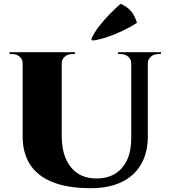

<svg xmlns="http://www.w3.org/2000/svg" viewBox="-20 -974 885 1008"><path d="M304 -700V-260Q304 -190 326 -140Q348 -90 388.5 -63.5Q429 -37 486 -37Q544 -37 584.5 -62Q625 -87 647 -134Q669 -181 669 -247V-700H756V-257Q756 -173 721 -112Q686 -51 619 -18.5Q552 14 456 14Q334 14 254.5 -18.5Q175 -51 137 -111.5Q99 -172 99 -256V-700ZM102 -700V-640H99Q99 -662 83.5 -676Q68 -690 46 -690Q46 -690 38 -690Q30 -690 30 -690V-700ZM373 -700V-690Q373 -690 365 -690Q357 -690 357 -690Q335 -690 319.5 -676Q304 -662 304 -640H302V-700ZM672 -700V-640H669Q669 -662 653.5 -676Q638 -690 616 -690Q616 -690 608 -690Q600 -690 600 -690V-700ZM825 -700V-690Q825 -690 817 -690Q809 -690 809 -690Q787 -690 771.5 -676Q756 -662 756 -640H754V-700ZM459 -768Q473 -801 501 -837Q529 -873 560 -904Q591 -935 613 -954Q650 -938 669.5 -913.5Q689 -889 699 -854Q667 -833 626.5 -813.5Q586 -794 544.5 -780Q503 -766 466 -761Z"/></svg>

Font: Cinzel Black
Style: Regular
Weight: 900
Designer: Natanael Gama
Version: Version 2.000